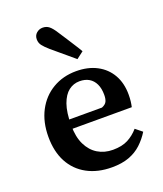

<svg xmlns="http://www.w3.org/2000/svg" viewBox="-144 -868 828 976"><g transform="rotate(-20 270.0 -380.0)"><path d="M293 14Q216 14 159 -17Q102 -48 71.5 -105Q41 -162 41 -242Q41 -322 72.5 -382Q104 -442 160 -475Q216 -508 287 -508Q351 -508 398.5 -483Q446 -458 472 -412.5Q498 -367 498 -305Q498 -285 496 -268.5Q494 -252 491 -239H118V-289H348Q368 -297 374.5 -310.5Q381 -324 381 -346Q381 -381 369.5 -405Q358 -429 337 -441.5Q316 -454 286 -454Q253 -454 227 -434Q201 -414 185.5 -371Q170 -328 170 -257Q170 -195 190.5 -153Q211 -111 246.5 -89.5Q282 -68 328 -68Q377 -68 409.5 -85Q442 -102 467 -131L503 -102Q482 -68 453.5 -41.5Q425 -15 386 -0.5Q347 14 293 14ZM353 -592 315 -563Q297 -579 278.5 -594Q260 -609 241 -625.5Q222 -642 200 -660Q177 -680 166 -694.5Q155 -709 155 -728Q155 -749 169.5 -761.5Q184 -774 203 -774Q223 -774 237.5 -762.5Q252 -751 269 -724Q286 -699 300 -676.5Q314 -654 327.5 -633.5Q341 -613 353 -592Z"/></g></svg>

Font: Source Serif 4 SemiBold
Style: Regular
Weight: 600
Designer: Frank Grießhammer
Foundry: Adobe Systems Incorporated
Version: Version 4.004;hotconv 1.0.116;makeotfexe 2.5.65601